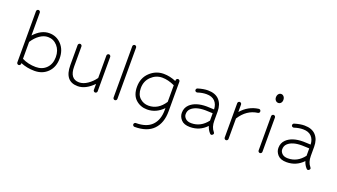

<svg xmlns="http://www.w3.org/2000/svg" viewBox="-66 -1153 3313 1889"><g transform="rotate(20 1590.5 -208.0)"><path d="M81 -11V-47Q80 -52 81 -56V-547Q81 -555 87 -561Q93 -567 101 -567Q109 -567 115 -561Q121 -555 121 -547V-307Q195 -389 280 -389Q356 -389 407.5 -333.5Q459 -278 459 -189Q459 -99 405 -44.5Q351 10 266 10Q189 10 121 -18V-11Q121 -3 115 3Q109 9 101 9Q93 9 87 3Q81 -3 81 -11ZM280 -349Q237 -349 195 -319.5Q153 -290 121 -240V-63Q187 -30 266 -30Q334 -30 376.5 -73.5Q419 -117 419 -189Q419 -259 379 -304Q339 -349 280 -349Z M881 -14V-77Q800 6 718 6Q580 6 580 -164V-374Q580 -382 586 -388Q592 -394 600 -394Q608 -394 614 -388Q620 -382 620 -374V-164Q620 -34 718 -34Q761 -34 805 -64Q849 -94 881 -139V-374Q881 -382 887 -388Q893 -394 901 -394Q909 -394 915 -388Q921 -382 921 -374V-14Q921 -6 915 0Q909 6 901 6Q893 6 887 0Q881 -6 881 -14Z M1089 -10V-547Q1089 -555 1095 -561Q1101 -567 1109 -567Q1117 -567 1123 -561Q1129 -555 1129 -547V-10Q1129 -2 1123 4Q1117 10 1109 10Q1101 10 1095 4Q1089 -2 1089 -10Z M1438 -12Q1368 -12 1318.5 -56.5Q1269 -101 1269 -189Q1269 -282 1330.5 -340Q1392 -398 1474 -398Q1539 -398 1604 -370V-378Q1604 -386 1610 -392Q1616 -398 1624 -398Q1632 -398 1638 -392Q1644 -386 1644 -378V-67Q1644 54 1578.5 122.5Q1513 191 1381 191Q1373 191 1367 185Q1361 179 1361 171Q1361 163 1367 157Q1373 151 1381 151Q1493 151 1548.5 93.5Q1604 36 1604 -67V-87Q1532 -12 1438 -12ZM1438 -52Q1539 -52 1604 -152V-326Q1534 -358 1474 -358Q1408 -358 1358.5 -310.5Q1309 -263 1309 -189Q1309 -122 1347 -87Q1385 -52 1438 -52Z M1893 6Q1830 6 1800.5 -26.5Q1771 -59 1771 -99Q1771 -151 1806 -185Q1864 -241 1980 -241Q1994 -241 2023 -239.5Q2052 -238 2058 -238Q2056 -292 2025.5 -323Q1995 -354 1938 -354Q1894 -354 1846 -338Q1838 -336 1830.5 -340Q1823 -344 1821 -351Q1819 -359 1823 -366.5Q1827 -374 1834 -376Q1893 -394 1938 -394Q2017 -394 2057.5 -350Q2098 -306 2098 -230V-134Q2098 -67 2132 -28Q2145 -13 2130 0Q2115 13 2102 -2Q2077 -29 2065 -68Q1995 6 1893 6ZM2058 -121V-198Q2052 -198 2023 -199.5Q1994 -201 1980 -201Q1880 -201 1834 -157Q1811 -135 1811 -99Q1811 -74 1832 -54Q1853 -34 1893 -34Q1992 -34 2058 -121Z M2251 -14V-374Q2251 -382 2257 -388Q2263 -394 2271 -394Q2279 -394 2285 -388Q2291 -382 2291 -374V-296Q2364 -380 2469 -394Q2488 -396 2492 -377Q2494 -358 2475 -354Q2361 -339 2291 -228V-14Q2291 -6 2285 0Q2279 6 2271 6Q2263 6 2257 0Q2251 -6 2251 -14Z M2608 -9V-368Q2608 -376 2614 -382Q2620 -388 2628 -388Q2636 -388 2642 -382Q2648 -376 2648 -368V-9Q2648 -1 2642 5Q2636 11 2628 11Q2620 11 2614 5Q2608 -1 2608 -9ZM2629 -514Q2612 -514 2600.5 -527Q2589 -540 2589 -559Q2589 -580 2600 -593.5Q2611 -607 2628 -607Q2644 -607 2655.5 -593.5Q2667 -580 2667 -559Q2667 -539 2656 -526.5Q2645 -514 2629 -514Z M2904 6Q2841 6 2811.5 -26.5Q2782 -59 2782 -99Q2782 -151 2817 -185Q2875 -241 2991 -241Q3005 -241 3034 -239.5Q3063 -238 3069 -238Q3067 -292 3036.5 -323Q3006 -354 2949 -354Q2905 -354 2857 -338Q2849 -336 2841.5 -340Q2834 -344 2832 -351Q2830 -359 2834 -366.5Q2838 -374 2845 -376Q2904 -394 2949 -394Q3028 -394 3068.5 -350Q3109 -306 3109 -230V-134Q3109 -67 3143 -28Q3156 -13 3141 0Q3126 13 3113 -2Q3088 -29 3076 -68Q3006 6 2904 6ZM3069 -121V-198Q3063 -198 3034 -199.5Q3005 -201 2991 -201Q2891 -201 2845 -157Q2822 -135 2822 -99Q2822 -74 2843 -54Q2864 -34 2904 -34Q3003 -34 3069 -121Z"/></g></svg>

Font: Hoogli Light
Style: Regular
Weight: 300
Designer: Anand Singh Naorem
Foundry: Brand New Type
Version: Version 1.00 b007